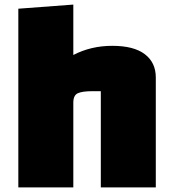

<svg xmlns="http://www.w3.org/2000/svg" viewBox="-20 -818 754 838"><path d="M300 -370V0H60V-780L300 -798V-578Q377 -618 470 -618Q564 -618 612 -581.5Q660 -545 660 -480V0H420V-420H383Q339 -420 319.5 -411Q300 -402 300 -370Z"/></svg>

Font: Black Han Sans
Style: Regular
Weight: 400
Width: 7
Designer: ZESSTYPE
Foundry: ZESSTYPE
Version: Version 1.00